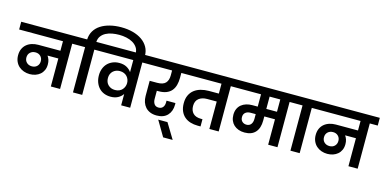

<svg xmlns="http://www.w3.org/2000/svg" viewBox="-127 -1669 5220 2590"><g transform="rotate(15 2483.0 -373.5)"><path d="M273 -196Q317 -196 344.5 -223.5Q372 -251 372 -294Q372 -336 344.5 -363.5Q317 -391 273 -391Q228 -391 199.5 -364Q171 -337 171 -293Q171 -250 199.5 -223Q228 -196 273 -196ZM-21 -740H831V-632H720V0H591V-391H440Q456 -369 465.5 -340.5Q475 -312 475 -276Q475 -230 459 -195Q443 -160 415 -136Q387 -112 350 -99.5Q313 -87 271 -87Q227 -87 187.5 -101Q148 -115 118.5 -141.5Q89 -168 72 -206.5Q55 -245 55 -293Q55 -344 72.5 -382.5Q90 -421 121 -447Q152 -473 193.5 -486Q235 -499 282 -499H591V-632H-21Z M1029 0H900V-632H789V-740H900Q903 -807 934 -859Q965 -911 1019 -946Q1073 -981 1146 -999.5Q1219 -1018 1305 -1018Q1393 -1018 1467 -998Q1541 -978 1595 -940.5Q1649 -903 1679.5 -849Q1710 -795 1710 -728V-711H1581V-726Q1581 -775 1556.5 -810.5Q1532 -846 1493 -868.5Q1454 -891 1404.5 -901.5Q1355 -912 1305 -912Q1255 -912 1206.5 -903.5Q1158 -895 1119 -874.5Q1080 -854 1055.5 -821Q1031 -788 1028 -740H1140V-632H1029Z M1438 -178Q1472 -178 1497.5 -189.5Q1523 -201 1539.5 -220Q1556 -239 1564.5 -262.5Q1573 -286 1573 -309V-310Q1573 -335 1564.5 -358.5Q1556 -382 1539.5 -400.5Q1523 -419 1497.5 -430.5Q1472 -442 1438 -442Q1409 -442 1385 -432.5Q1361 -423 1343 -406Q1325 -389 1315 -365Q1305 -341 1305 -311Q1305 -250 1342.5 -214Q1380 -178 1438 -178ZM1699 -632V0H1573V-158Q1547 -120 1504.5 -97.5Q1462 -75 1404 -75Q1352 -75 1310 -92.5Q1268 -110 1239 -142Q1210 -174 1194 -217.5Q1178 -261 1178 -314Q1178 -365 1194 -407.5Q1210 -450 1239.5 -480.5Q1269 -511 1311 -528.5Q1353 -546 1404 -546Q1463 -546 1505 -523.5Q1547 -501 1573 -463V-632H1098V-740H1809V-632Z M1768 -740H2342V-632H2244V-563Q2244 -508 2231.5 -462Q2219 -416 2191.5 -383Q2164 -350 2119 -332Q2074 -314 2009 -314H1987V-201Q1987 -158 2006.5 -129.5Q2026 -101 2068 -101Q2106 -101 2127 -126.5Q2148 -152 2148 -194V-219H2272Q2273 -212 2273 -207Q2273 -202 2273 -198Q2273 -104 2220 -47.5Q2167 9 2070 9Q2017 9 1977.5 -7.5Q1938 -24 1912 -53Q1886 -82 1872.5 -121.5Q1859 -161 1859 -207V-419H1962Q2045 -419 2080 -456.5Q2115 -494 2115 -563V-632H1768Z M2106 57H2235L2365 271H2232Z M2301 -740H3045V-632H2935V0H2805V-383H2672Q2600 -383 2556 -348Q2512 -313 2512 -244Q2512 -179 2549 -141Q2586 -103 2661 -103H2681V-2H2641Q2586 -2 2538.5 -16.5Q2491 -31 2456 -61Q2421 -91 2401 -137.5Q2381 -184 2381 -247Q2381 -312 2403 -358.5Q2425 -405 2463.5 -435Q2502 -465 2554 -479.5Q2606 -494 2666 -494H2805V-632H2301Z M3272 -185Q3313 -185 3335 -213Q3357 -241 3357 -289V-355H3285Q3242 -355 3215 -333Q3188 -311 3188 -270Q3188 -230 3212 -207.5Q3236 -185 3272 -185ZM3626 -632H3477V-460H3626ZM3004 -740H3867V-632H3756V0H3626V-355H3477V-296Q3477 -192 3425.5 -134Q3374 -76 3274 -76Q3227 -76 3189 -90Q3151 -104 3124 -129Q3097 -154 3082.5 -189.5Q3068 -225 3068 -269Q3068 -317 3084.5 -353Q3101 -389 3130 -412.5Q3159 -436 3197.5 -448Q3236 -460 3281 -460H3357V-632H3004Z M3937 -632H3826V-740H4177V-632H4066V0H3937Z M4429 -196Q4473 -196 4500.5 -223.5Q4528 -251 4528 -294Q4528 -336 4500.5 -363.5Q4473 -391 4429 -391Q4384 -391 4355.5 -364Q4327 -337 4327 -293Q4327 -250 4355.5 -223Q4384 -196 4429 -196ZM4135 -740H4987V-632H4876V0H4747V-391H4596Q4612 -369 4621.5 -340.5Q4631 -312 4631 -276Q4631 -230 4615 -195Q4599 -160 4571 -136Q4543 -112 4506 -99.5Q4469 -87 4427 -87Q4383 -87 4343.5 -101Q4304 -115 4274.5 -141.5Q4245 -168 4228 -206.5Q4211 -245 4211 -293Q4211 -344 4228.5 -382.5Q4246 -421 4277 -447Q4308 -473 4349.5 -486Q4391 -499 4438 -499H4747V-632H4135Z"/></g></svg>

Font: Poppins SemiBold
Style: Regular
Weight: 600
Designer: Ninad Kale (Devanagari), Jonny Pinhorn (Latin)
Foundry: Indian Type Foundry
Version: Version 3.002 2017